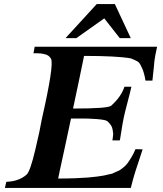

<svg xmlns="http://www.w3.org/2000/svg" viewBox="-20 -921 798 941"><path d="M750 -692Q745 -669 741.5 -651.5Q738 -634 737 -623Q736 -612 733 -582.5Q730 -553 727 -526H693Q687 -563 677 -585.5Q667 -608 661.5 -614Q656 -620 639 -627.5Q622 -635 621 -635Q552 -647 392 -647Q367 -524 338 -389Q510 -389 525 -403Q574 -447 590 -496H624Q625 -496 593 -373Q586 -345 580 -310Q574 -275 571 -254.5Q568 -234 567 -233H531Q531 -234 533 -248Q535 -262 534.5 -267.5Q534 -273 532 -285.5Q530 -298 523.5 -307.5Q517 -317 506 -327Q498 -334 453.5 -337.5Q409 -341 368 -340H328Q315 -277 298.5 -202Q282 -127 273.5 -87Q265 -47 265 -46Q310 -46 349 -47.5Q388 -49 412 -51Q436 -53 458.5 -56Q481 -59 490.5 -61Q500 -63 514 -66.5Q528 -70 530 -70Q531 -71 545 -77Q559 -83 564 -85.5Q569 -88 582 -98Q595 -108 603 -118.5Q611 -129 622.5 -147.5Q634 -166 644 -190L679 -189Q670 -161 659.5 -129.5Q649 -98 644 -82.5Q639 -67 633 -45.5Q627 -24 621 0H4L11 -30Q74 -32 111 -66Q128 -82 152.5 -185Q177 -288 185 -337Q246 -605 230 -633Q225 -642 217.5 -647.5Q210 -653 198.5 -655.5Q187 -658 180.5 -659Q174 -660 160 -660Q146 -660 144 -660L150 -692ZM621 -734H567L491 -831L354 -734H301L454 -901H543Z"/></svg>

Font: GFS Artemisia
Style: Bold Italic
Weight: 700
Italic angle: -12°
Designer: Designed by Takis Katsoulidis and George D. Matthiopoulos.
Foundry: Designed by Takis Katsoulidis and George D. Matthiopoulos.
Version: Version 1.0